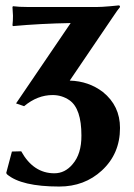

<svg xmlns="http://www.w3.org/2000/svg" viewBox="-20 -455 493 707"><path d="M39.1 -74.2 240.2 -370.1Q129.4 -368.2 27.8 -358.9L25.9 -361.8Q27.8 -377.9 27.8 -397L25.9 -429.2L27.8 -432.1Q50.8 -429.2 84 -429.2H335.9Q354 -429.2 386.2 -432.1L417 -435.1Q421.9 -435.1 421.9 -429.2Q415 -421.4 392.1 -387.2L236.8 -158.2Q306.6 -156.2 358.9 -116.2Q421.9 -65.4 421.9 16.1Q421.9 111.3 355 172.9Q291 231.9 198.2 231.9Q59.1 231.9 5.9 187L2.9 182.1L23.9 103L58.1 102.1Q103 183.1 180.2 183.1Q219.2 183.1 247.1 149.9Q280.3 111.8 279.8 43.9Q279.8 -55.2 235.8 -85.9Q208 -105 173.8 -105Q117.7 -105 68.8 -64Z"/></svg>

Font: Linux Biolinum
Style: Bold
Weight: 700
Designer: Philipp H. Poll
Foundry: Philipp H. Poll
Version: Version 1.3.2 ; ttfautohint (v0.9)